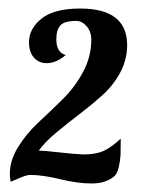

<svg xmlns="http://www.w3.org/2000/svg" viewBox="-20 -769 340 450"><path d="M176 -407Q203 -407 221 -414.5Q239 -422 263 -444Q263 -418 262.5 -406Q262 -394 258.5 -378Q255 -362 247.5 -355.5Q240 -349 227 -344Q214 -339 194 -339Q162 -339 121 -349Q80 -359 51 -359Q45 -359 36.5 -356Q28 -353 18 -348.5Q8 -344 5 -343Q3 -355 3 -361Q3 -393 22.5 -424.5Q42 -456 70.5 -482.5Q99 -509 127 -536.5Q155 -564 174.5 -600Q194 -636 194 -676Q194 -695 183 -707.5Q172 -720 159 -720Q131 -720 121.5 -709.5Q112 -699 112 -677Q112 -646 134 -640Q112 -621 89 -621Q71 -621 59.5 -634Q48 -647 48 -670Q48 -702 77.5 -725.5Q107 -749 168 -749Q278 -749 278 -663Q278 -629 261.5 -598.5Q245 -568 218.5 -544.5Q192 -521 165 -500.5Q138 -480 111 -457.5Q84 -435 71 -416Q83 -416 117.5 -412Q152 -408 176 -407Z"/></svg>

Font: Lobster 1.3
Style: Regular
Weight: 400
Designer: Pablo Impallari
Foundry: Pablo Impallari. www.impallari.com
Version: Version 1.003 2010